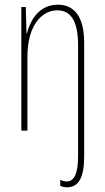

<svg xmlns="http://www.w3.org/2000/svg" viewBox="-20 -557 448 819"><path d="M266 242C314 242 339 202 339 112V-375C339 -488 295 -537 227 -537C146 -537 109 -470 95 -415H93L90 -527H71V0H97V-316C97 -449 159 -513 224 -513C279 -513 313 -472 313 -365V112C313 178 298 217 265 217C257 217 247 215 237 210V236C245 239 254 242 266 242Z"/></svg>

Font: Noto Sans Devanagari ExtraCondensed Thin
Style: Regular
Weight: 100
Width: 2
Designer: Jelle Bosma - Monotype Design Team
Foundry: Monotype Imaging Inc.
Version: Version 2.004